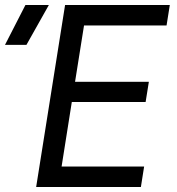

<svg xmlns="http://www.w3.org/2000/svg" viewBox="-89 -750 709 770"><path d="M56 0H476L489 -82H158L199 -341H495L508 -422H212L248 -648H579L592 -730H172ZM-69 -570H17L107 -730H13Z"/></svg>

Font: JetBrains Mono
Style: Italic
Weight: 400
Italic angle: -9°
Monospace: yes
Designer: Philipp Nurullin, Konstantin Bulenkov
Foundry: JetBrains
Version: Version 2.305